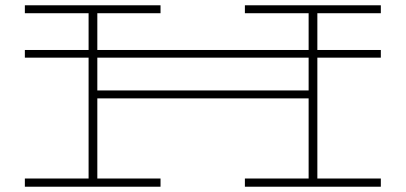

<svg xmlns="http://www.w3.org/2000/svg" viewBox="-20 -706 1534 726"><path d="M1180 -656V-517H1420V-488H1180V-31H1420V0H906V-31H1147V-334H348V-31H587V0H74V-31H315V-488H74V-517H315V-656H74V-686H587V-656H348V-517H1147V-656H906V-686H1420V-656ZM1147 -488H348V-364H1147Z"/></svg>

Font: BioRhyme Expanded ExtraLight
Style: Regular
Weight: 275
Width: 7
Designer: Aoife Mooney
Foundry: Aoife Mooney Type
Version: Version 1.000